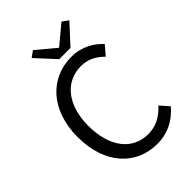

<svg xmlns="http://www.w3.org/2000/svg" viewBox="-248 -950 1066 1066"><g transform="rotate(-45 285.5 -416.5)"><path d="M182 -819 286 -706H374L478 -819L442 -845L332 -753H328L218 -845ZM52 -328C52 -114 174 12 338 12C423 12 487 -23 539 -83L493 -135C451 -89 404 -62 341 -62C217 -62 138 -165 138 -330C138 -493 221 -594 344 -594C400 -594 443 -569 478 -533L524 -587C485 -630 423 -668 343 -668C176 -668 52 -539 52 -328Z"/></g></svg>

Font: Cambridge Sans
Style: Regular
Weight: 400
Version: Version 2.020;PS 002.020;hotconv 1.0.88;makeotf.lib2.5.64775